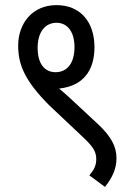

<svg xmlns="http://www.w3.org/2000/svg" viewBox="-20 -652 493 750"><path d="M51 -474C51 -401 75 -338 173 -240L314 -107C345 -76 356 -58 356 -30C356 -3 345 14 329 33L390 78C419 42 435 7 435 -34C435 -81 413 -119 365 -165L264 -259C246 -276 227 -293 211 -306C303 -316 349 -374 349 -468C349 -567 293 -632 201 -632C105 -632 51 -559 51 -474ZM127 -465C127 -528 157 -563 201 -563C243 -563 271 -528 271 -468C271 -405 242 -370 197 -370C155 -370 127 -402 127 -465Z"/></svg>

Font: Noto Sans Condensed
Style: Regular
Weight: 400
Width: 3
Designer: Monotype Design Team
Foundry: Monotype Imaging Inc.
Version: Version 2.013